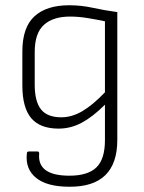

<svg xmlns="http://www.w3.org/2000/svg" viewBox="-20 -514 546 730"><path d="M244 196Q159 196 117.5 162.5Q76 129 82 71Q82 62 89 62H123Q129 62 129 70Q121 154 244 154Q314 154 346.5 122.5Q379 91 379 19V-116Q333 -70 291 -47.5Q249 -25 203 -25Q132 -25 98.5 -65Q65 -105 65 -189V-318Q65 -410 111 -452Q157 -494 243 -494Q289 -494 332 -484.5Q375 -475 426 -468V18Q426 197 244 196ZM213 -68Q253 -68 292.5 -91Q332 -114 379 -163V-433Q346 -440 312 -445.5Q278 -451 246 -451Q182 -451 147 -419.5Q112 -388 112 -316V-192Q112 -128 136 -98Q160 -68 213 -68Z"/></svg>

Font: Sofia Sans Semi Condensed Light
Style: Regular
Weight: 300
Designer: Botio Nikoltchev, Ani Petrova
Foundry: lettersoup
Version: Version 4.100; ttfautohint (v1.8.4.7-5d5b)